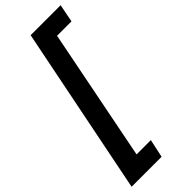

<svg xmlns="http://www.w3.org/2000/svg" viewBox="-321 -848 1030 1030"><g transform="rotate(-45 194.5 -333.0)"><path d="M-15.1 146 176.8 -812H404.3L384.3 -709.5H274.9L126.5 42H234.9L212.4 146Z"/></g></svg>

Font: Reddit Sans ExtraBold
Style: Italic
Weight: 800
Italic angle: -11.25°
Designer: Stephen Hutchings
Version: Version 1.013